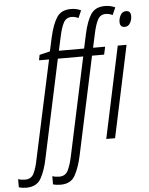

<svg xmlns="http://www.w3.org/2000/svg" viewBox="-189 -817 860 1108"><g transform="rotate(-5 241.0 -262.5)"><path d="M607 -694Q607 -725 580 -725Q558 -725 547.5 -705.5Q537 -686 537 -666Q537 -635 565 -635Q585 -635 596 -653.5Q607 -672 607 -694ZM453 0 566 -531H515L402 0ZM42 84 164 -486H311L190 80Q179 132 164 162.5Q149 193 113 193Q91 193 73 187V234Q92 240 117 240Q177 240 201.5 194.5Q226 149 240 84L362 -486H432L442 -531H372L389 -609Q400 -662 415 -690.5Q430 -719 461 -719Q482 -719 501 -709L520 -752Q493 -765 461 -765Q405 -765 379.5 -726.5Q354 -688 338 -614L320 -531H174L191 -609Q202 -662 217 -690.5Q232 -719 264 -719Q284 -719 303 -709L322 -752Q296 -765 264 -765Q208 -765 182.5 -726.5Q157 -688 140 -614L122 -532L61 -517L55 -486H113L-9 80Q-19 132 -34 162.5Q-49 193 -85 193Q-106 193 -125 187V234Q-106 240 -82 240Q-21 240 4 194.5Q29 149 42 84Z"/></g></svg>

Font: Noto Sans Display Condensed Light
Style: Italic
Weight: 300
Width: 3
Designer: Monotype Design team
Foundry: Monotype Imaging Inc.
Version: 1.000